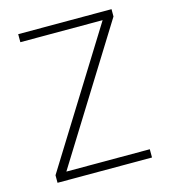

<svg xmlns="http://www.w3.org/2000/svg" viewBox="-99 -718 705 798"><g transform="rotate(-15 254.0 -319.5)"><path d="M98 -35.5H457V0H50.5V-32.5L406.5 -604.5H52.5V-639H454V-607.5Z"/></g></svg>

Font: Anek Malayalam Medium ExtraLight
Style: Regular
Weight: 250
Version: Version 1.003